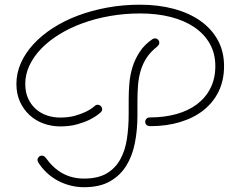

<svg xmlns="http://www.w3.org/2000/svg" viewBox="-20 -759 974 805"><path d="M919.4 -481.9Q919.4 -422.9 897 -376.2Q874.5 -329.6 833.5 -297.1Q792.5 -264.6 735.4 -247.3Q678.2 -230 609.4 -230Q601.1 -230 595 -234.6Q588.9 -239.3 588.9 -248.5Q588.9 -255.9 594.2 -261.2Q599.6 -266.6 607.4 -266.6Q668.9 -266.6 719.7 -280.8Q770.5 -294.9 806.6 -322.5Q842.8 -350.1 862.8 -390.1Q882.8 -430.2 882.8 -481.9Q882.8 -534.7 859.6 -575.7Q836.4 -616.7 794.7 -645Q752.9 -673.3 695.1 -688Q637.2 -702.6 567.9 -702.6Q502.4 -702.6 441.2 -691.9Q379.9 -681.2 326.2 -661.6Q272.5 -642.1 228.3 -614.7Q184.1 -587.4 152.6 -554.7Q121.1 -522 103.5 -484.6Q85.9 -447.3 85.9 -407.2Q85.9 -372.1 98.1 -345.7Q110.4 -319.3 130.6 -301.5Q150.9 -283.7 177.2 -274.9Q203.6 -266.1 232.4 -266.1Q266.6 -266.1 293.2 -273.4Q319.8 -280.8 338.1 -289.6Q356.4 -298.3 366.2 -305.9Q376 -313.5 377 -314.5Q382.3 -319.8 389.6 -319.8Q397 -319.8 402.6 -314.2Q408.2 -308.6 408.2 -301.3Q408.2 -293 402.3 -288.1Q401.4 -287.1 389.9 -277.8Q378.4 -268.6 356.7 -257.6Q335 -246.6 303.7 -237.8Q272.5 -229 232.4 -229Q195.8 -229 162.4 -241.2Q128.9 -253.4 103.8 -276.6Q78.6 -299.8 63.7 -332.8Q48.8 -365.7 48.8 -407.2Q48.8 -452.6 67.6 -494.9Q86.4 -537.1 120.4 -574Q154.3 -610.8 201.7 -641.4Q249 -671.9 306.6 -693.6Q364.3 -715.3 430.2 -727.3Q496.1 -739.3 566.9 -739.3Q644.5 -739.3 709.5 -721.7Q774.4 -704.1 821 -670.9Q867.7 -637.7 893.6 -590.1Q919.4 -542.5 919.4 -481.9ZM629.4 -598.1Q636.7 -598.1 642.3 -593Q647.9 -587.9 647.9 -579.6Q647.9 -574.7 645.3 -570.8Q642.6 -566.9 638.7 -563.5Q611.3 -542 595 -517.1Q578.6 -492.2 570.1 -463.6Q561.5 -435.1 558.8 -402.8Q556.2 -370.6 556.2 -335.4V-273.9Q556.2 -213.4 545.4 -158.9Q534.7 -104.5 509 -63.5Q483.4 -22.5 440.4 1.7Q397.5 25.9 332.5 25.9Q303.2 25.9 275.1 18.8Q247.1 11.7 222.2 -1.7Q197.3 -15.1 176.3 -34.7Q155.3 -54.2 140.1 -78.6Q139.2 -80.6 138.2 -83.3Q137.2 -85.9 137.2 -88.4Q137.2 -95.2 142.3 -100.8Q147.5 -106.4 155.8 -106.4Q160.6 -106.4 164.8 -103.8Q168.9 -101.1 171.9 -97.2Q203.1 -53.7 242.7 -32Q282.2 -10.3 332.5 -10.3Q390.1 -10.3 426.5 -31.5Q462.9 -52.7 483.6 -89.6Q504.4 -126.5 512 -175.8Q519.5 -225.1 519.5 -280.8V-342.8Q519.5 -375.5 522.5 -410.4Q525.4 -445.3 535.9 -478.8Q546.4 -512.2 566.2 -542.2Q585.9 -572.3 619.6 -595.2Q621.6 -596.2 624.5 -597.2Q627.4 -598.1 629.4 -598.1Z"/></svg>

Font: Sacramento
Style: Regular
Weight: 400
Designer: Astigmatic (AOETI)
Foundry: Astigmatic (AOETI)
Version: Version 1.000